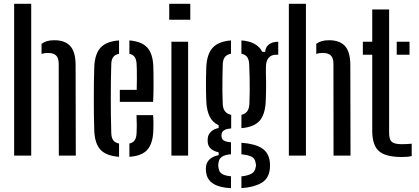

<svg xmlns="http://www.w3.org/2000/svg" viewBox="-20 -820 2206 1012"><path d="M54.5 0V-800H144.5V0ZM290 0 289.5 -483Q289.5 -513.5 276 -527.2Q262.5 -541 232.5 -541Q213.5 -541 199 -535.5V-589Q211.5 -598.5 227.8 -603.2Q244 -608 266 -608Q323 -608 350.8 -576.8Q378.5 -545.5 378.5 -476L379.5 0Z M477 -128.5Q475.5 -163 475 -206.8Q474.5 -250.5 474.5 -297.8Q474.5 -345 475 -389.5Q475.5 -434 477 -470Q480.5 -537.5 511 -569.8Q541.5 -602 607.5 -607V-536.5Q585.5 -532 576.2 -518.5Q567 -505 566.5 -482Q565 -436 564.5 -391.2Q564 -346.5 564 -302.2Q564 -258 564.5 -212.5Q565 -167 566.5 -119.5Q567 -94 576.8 -80.8Q586.5 -67.5 607.5 -63.5V6.5Q539.5 1.5 509.8 -30.8Q480 -63 477 -128.5ZM662 6.5V-63.5Q681.5 -68 690.2 -81.2Q699 -94.5 700 -120Q701 -135 701 -159.8Q701 -184.5 699.5 -213H787Q788.5 -197.5 788.8 -171.2Q789 -145 788 -128.5Q785 -62.5 756.2 -30.2Q727.5 2 662 6.5ZM611.5 -283V-346.5H700.5Q701.5 -374 701.5 -402Q701.5 -430 701.2 -451.5Q701 -473 700 -482Q699 -506.5 689.8 -519.5Q680.5 -532.5 662 -536.5V-607Q727 -601.5 756 -569.5Q785 -537.5 788 -473Q788.5 -462 789 -430.2Q789.5 -398.5 789.2 -358.8Q789 -319 787 -283Z M872 -716V-800H983V-716ZM883.5 0V-600H971.5V0Z M1197.5 172Q1135 168.5 1103 147.5Q1071 126.5 1066.5 88.5Q1065.5 83 1065 75.8Q1064.5 68.5 1065.5 62Q1067 35 1086 18.8Q1105 2.5 1132.5 -2V-17Q1078.5 -29.5 1075 -69.5Q1074 -77 1074.5 -81.2Q1075 -85.5 1075 -91Q1076.5 -111.5 1092.8 -126.5Q1109 -141.5 1132.5 -145V-160Q1101 -174.5 1085.8 -204.5Q1070.5 -234.5 1067.5 -281.5Q1066.5 -310 1066 -332.2Q1065.5 -354.5 1065.5 -375Q1065.5 -395.5 1066 -418.5Q1066.5 -441.5 1067.5 -470Q1071.5 -537 1101.8 -569.2Q1132 -601.5 1197.5 -607V-537Q1175 -532.5 1164.8 -518.5Q1154.5 -504.5 1154 -478Q1153 -448 1152.5 -411.2Q1152 -374.5 1152.2 -338.2Q1152.5 -302 1154 -273Q1155 -246.5 1166.5 -232.8Q1178 -219 1198.5 -214.5V-143Q1171 -141 1159.2 -132Q1147.5 -123 1147.5 -107.5Q1147.5 -107 1147.5 -105.5Q1147.5 -104 1147.5 -102.5Q1147.5 -88 1158.5 -80.2Q1169.5 -72.5 1197.5 -70V-7Q1168.5 -5 1151 5.5Q1133.5 16 1131.5 40Q1130 45.5 1130.2 51.8Q1130.5 58 1131.5 63.5Q1134 87 1151 97Q1168 107 1197.5 109ZM1252.5 171.5V109.5Q1284 106.5 1304 96.2Q1324 86 1327.5 62Q1329.5 55.5 1329.2 49.8Q1329 44 1327 37.5Q1324 13.5 1303.8 4.8Q1283.5 -4 1252.5 -6.5V-67.5Q1323 -62.5 1360.2 -38.8Q1397.5 -15 1402.5 36Q1403 42 1403.2 50.5Q1403.5 59 1402.5 68Q1397.5 122.5 1356 145.2Q1314.5 168 1252.5 171.5ZM1252.5 -144.5V-214.5Q1272 -219.5 1282.5 -232.8Q1293 -246 1294.5 -272.5Q1296 -302.5 1296.2 -338.2Q1296.5 -374 1295.8 -410.8Q1295 -447.5 1293.5 -480.5Q1292.5 -505.5 1283 -519Q1273.5 -532.5 1252.5 -537V-607Q1336 -600.5 1362.5 -546.5H1377.5Q1379.5 -572.5 1398 -586.2Q1416.5 -600 1446.5 -600V-531.5H1435Q1410 -531.5 1395.8 -515.2Q1381.5 -499 1381.5 -463V-437Q1382.5 -406.5 1382.5 -382.8Q1382.5 -359 1382.2 -335.5Q1382 -312 1380.5 -281.5Q1376.5 -214.5 1347.2 -182.2Q1318 -150 1252.5 -144.5Z M1502.5 0V-800H1592.5V0ZM1738 0 1737.5 -483Q1737.5 -513.5 1724 -527.2Q1710.5 -541 1680.5 -541Q1661.5 -541 1647 -535.5V-589Q1659.5 -598.5 1675.8 -603.2Q1692 -608 1714 -608Q1771 -608 1798.8 -576.8Q1826.5 -545.5 1826.5 -476L1827.5 0Z M1892.5 -531.5V-600H1942V-770H2031V-120Q2031 -85 2044.8 -72.5Q2058.5 -60 2098.5 -60Q2113.5 -60 2124.5 -60.8Q2135.5 -61.5 2150 -62.5V2.5Q2138 5.5 2125.2 6.5Q2112.5 7.5 2097.5 7.5Q2012 7.5 1977 -23.8Q1942 -55 1942 -130.5V-531.5ZM2071 -531.5V-600H2138.5V-531.5Z"/></svg>

Font: Big Shoulders Stencil Text Thin Medium
Style: Regular
Weight: 500
Version: Version 2.001